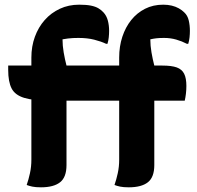

<svg xmlns="http://www.w3.org/2000/svg" viewBox="-20 -790 840 820"><path d="M264 -85Q264 -33 236.5 -11.5Q209 10 155 10Q132 10 118 7Q104 4 94 0Q102 -23 108 -50.5Q114 -78 114 -108Q114 -161 114 -216Q114 -271 114 -326Q114 -381 114 -436Q114 -491 114 -544Q114 -592 129 -633Q144 -674 171 -704.5Q198 -735 235.5 -752.5Q273 -770 318 -770Q349 -770 368.5 -766Q388 -762 400.5 -754.5Q413 -747 422 -737Q435 -723 440.5 -702.5Q446 -682 446 -658Q446 -645 444.5 -630.5Q443 -616 439 -603H433Q412 -613 382.5 -620.5Q353 -628 315 -628Q304 -628 292.5 -627.5Q281 -627 269.5 -625.5Q258 -624 247 -622Q247 -595 252 -566Q257 -537 264 -510Q264 -487 264 -445Q264 -403 264 -352Q264 -301 264 -249Q264 -197 264 -153.5Q264 -110 264 -85ZM769 -360H196Q123 -360 83.5 -372Q44 -384 29.5 -412.5Q15 -441 15 -491Q15 -496 15 -501Q15 -506 15 -510H673Q713 -510 735 -502Q757 -494 766.5 -475Q776 -456 776 -423Q776 -406 774 -389.5Q772 -373 769 -360ZM639 -85Q639 -33 611.5 -11.5Q584 10 530 10Q507 10 493 7Q479 4 469 0Q477 -23 483 -50.5Q489 -78 489 -108Q489 -161 489 -216Q489 -271 489 -326Q489 -381 489 -436Q489 -491 489 -544Q489 -592 502.5 -633Q516 -674 540.5 -704.5Q565 -735 599.5 -752.5Q634 -770 677 -770Q697 -770 713.5 -766Q730 -762 743.5 -754.5Q757 -747 767 -737Q781 -724 786 -703Q791 -682 791 -658Q791 -645 789.5 -630.5Q788 -616 784 -603H778Q757 -614 732.5 -621Q708 -628 681 -628Q661 -628 648 -626.5Q635 -625 622 -622Q622 -595 627 -566Q632 -537 639 -510Q639 -487 639 -445Q639 -403 639 -352Q639 -301 639 -249Q639 -197 639 -153.5Q639 -110 639 -85Z"/></svg>

Font: Recursive Casual ExtraBold
Style: Regular
Weight: 800
Version: Version 1.047